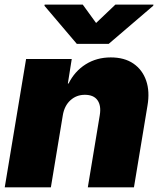

<svg xmlns="http://www.w3.org/2000/svg" viewBox="-28 -797 673 817"><path d="M239.3 -306.6 188.5 0H-7.8L83 -545.9H277.3L260.7 -441.4H263.7Q289.6 -493.7 336.4 -523.2Q383.3 -552.7 443.4 -552.7Q501.5 -552.7 539.8 -526.4Q578.1 -500 594 -453.9Q609.9 -407.7 599.6 -347.7L542 0H345.7L396.5 -306.6Q403.3 -347.2 387 -370.4Q370.6 -393.6 333 -393.6Q297.4 -393.6 271.7 -370.4Q246.1 -347.2 239.3 -306.6ZM324.2 -777.3 380.9 -699.2 462.9 -777.3H625L624 -772.5L434.6 -610.4H298.8L161.1 -772.5L162.1 -777.3Z"/></svg>

Font: Inter Tight Black
Style: Italic
Weight: 900
Italic angle: -9.39999°
Designer: Rasmus Andersson
Foundry: rsms
Version: Version 3.004; ttfautohint (v1.8.4.7-5d5b)